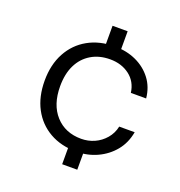

<svg xmlns="http://www.w3.org/2000/svg" viewBox="-135 -769 919 980"><g transform="rotate(20 325.0 -279.0)"><path d="M310 -533V-655H392V-533ZM310 97V-13H392V97ZM356 12Q272 12 210 -23.5Q148 -59 114 -123Q80 -187 80 -274Q80 -361 115 -425.5Q150 -490 212.5 -525Q275 -560 358 -560Q422 -560 474 -536Q526 -512 559 -468.5Q592 -425 598 -365H515Q507 -424 463.5 -457Q420 -490 358 -490Q299 -490 255 -463.5Q211 -437 187.5 -389Q164 -341 164 -274Q164 -174 216.5 -116Q269 -58 356 -58Q394 -58 427.5 -73Q461 -88 485.5 -116.5Q510 -145 518 -183H602Q591 -122 555.5 -79Q520 -36 468 -12Q416 12 356 12Z"/></g></svg>

Font: Azeret Mono Thin Light
Style: Regular
Weight: 300
Version: Version 1.002